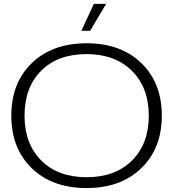

<svg xmlns="http://www.w3.org/2000/svg" viewBox="-20 -958 889 986"><path d="M424.8 7.8Q248.5 7.8 143.3 -94Q38.1 -195.8 38.1 -363.8Q38.1 -532.7 143.6 -634.3Q249 -735.8 424.8 -735.8Q600.6 -735.8 705.8 -634Q811 -532.2 811 -363.8Q811 -195.8 705.3 -94Q599.6 7.8 424.8 7.8ZM106 -363.8Q106 -219.7 191.9 -133.8Q277.8 -47.9 424.8 -47.9Q571.8 -47.9 658 -133.8Q744.1 -219.7 744.1 -363.8Q744.1 -508.3 657.5 -594.2Q570.8 -680.2 424.8 -680.2Q276.4 -680.2 191.2 -594.5Q106 -508.8 106 -363.8ZM397.9 -799.8 461.9 -938H524.9L442.9 -799.8Z"/></svg>

Font: Lumene Sans Expanded Light
Style: Regular
Weight: 300
Width: 7
Designer: Deni Anggara
Version: Version 1.003;Glyphs 3.1.2 (3151)